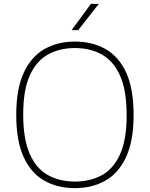

<svg xmlns="http://www.w3.org/2000/svg" viewBox="-20 -964 775 993"><path d="M367.5 9Q277.5 9 209 -29.8Q140.5 -68.5 102.2 -152Q64 -235.5 64 -370Q64 -504.5 102.8 -588Q141.5 -671.5 210 -710.2Q278.5 -749 367.5 -749Q457.5 -749 526 -710.2Q594.5 -671.5 632.8 -588Q671 -504.5 671 -370Q671 -235.5 632.2 -152Q593.5 -68.5 525 -29.8Q456.5 9 367.5 9ZM367.5 -25Q447 -25 507.2 -58.2Q567.5 -91.5 601.2 -167Q635 -242.5 635 -368Q635 -496 601.2 -572Q567.5 -648 507.2 -681.8Q447 -715.5 367.5 -715.5Q288.5 -715.5 228 -682Q167.5 -648.5 133.8 -573.2Q100 -498 100 -372Q100 -244 133.8 -168Q167.5 -92 228 -58.5Q288.5 -25 367.5 -25ZM350.5 -808 450 -944H491L384.5 -808Z"/></svg>

Font: Encode Sans SemiExpanded SemiExpanded Thin
Style: Regular
Weight: 100
Width: 6
Designer: Multiple Designers
Foundry: Impallari Type
Version: Version 3.000; ttfautohint (v1.8.3) -l 8 -r 50 -G 200 -x 14 